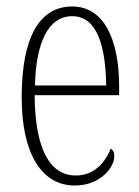

<svg xmlns="http://www.w3.org/2000/svg" viewBox="-20 -563 430 593"><path d="M211 10C291 10 333 -47 333 -80C333 -94 328 -101 322 -104C305 -62 272 -21 214 -21C135 -21 88 -101 87 -269H348V-294C348 -449 297 -543 203 -543C103 -543 47 -450 47 -262C47 -88 109 10 211 10ZM308 -299H88C91 -431 129 -513 203 -513C278 -513 306 -426 308 -299Z"/></svg>

Font: Noto Serif Armenian ExtraCondensed ExtraLight
Style: Regular
Weight: 200
Width: 2
Designer: Monotype Design Team
Foundry: Monotype Imaging Inc.
Version: Version 2.008